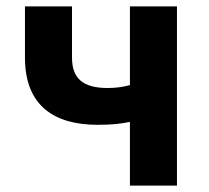

<svg xmlns="http://www.w3.org/2000/svg" viewBox="-20 -580 652 600"><path d="M58 -560V-400C58 -249 150 -190 285 -190C332 -190 354 -193 386 -199V0H533V-560H386V-314C363 -308 343 -305 316 -305C238 -305 205 -336 205 -400V-560Z"/></svg>

Font: Noto Sans KR Bold
Style: Regular
Weight: 700
Designer: Ryoko NISHIZUKA  (kana & ideographs); Paul D. Hunt (Latin, Greek & Cyrillic); Wenlong ZHANG  (bopomofo); Sandoll Communi
Foundry: Adobe Systems Incorporated
Version: Version 1.004;PS 1.004;hotconv 1.0.82;makeotf.lib2.5.63406